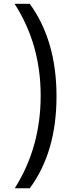

<svg xmlns="http://www.w3.org/2000/svg" viewBox="-20 -852 394 1037"><path d="M58.6 -831.5H140.6Q285.2 -632.8 285.2 -331.5Q285.2 -30.3 140.6 165H59.6Q199.7 -56.6 199.7 -335Q199.7 -613.3 58.6 -831.5Z"/></svg>

Font: NotoSans
Style: Regular
Weight: 400
Designer: Monotype Design team
Foundry: Monotype Imaging Inc.
Version: Version 1.04